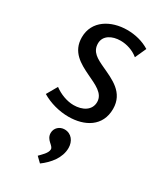

<svg xmlns="http://www.w3.org/2000/svg" viewBox="-197 -591 825 958"><g transform="rotate(30 215.0 -111.5)"><path d="M244 -509C151 -509 65 -460 65 -364C65 -280 128 -247 188 -218C240 -193 293 -172 293 -122C293 -74 249 -50 198 -50C160 -50 118 -66 86 -90L51 -29C96 -2 152 13 205 13C297 13 379 -31 379 -132C379 -227 299 -258 233 -289C188 -310 150 -329 150 -378C150 -423 193 -446 242 -446C277 -446 315 -434 344 -410L373 -474C335 -498 289 -509 244 -509ZM221 77C193 77 169 98 169 127C169 168 211 176 211 198C211 220 184 243 170 258L199 286C244 253 284 205 284 148C284 110 261 77 221 77Z"/></g></svg>

Font: Rosario
Style: Regular
Weight: 400
Designer: Hector Gatti
Foundry: Omnibus Type
Version: Version 1.100